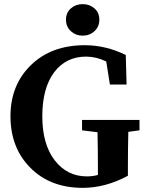

<svg xmlns="http://www.w3.org/2000/svg" viewBox="-20 -887 714 922"><path d="M387.2 -669.9Q487.8 -669.9 584 -623L587.9 -481H507.8L490.2 -591.8Q443.4 -614.7 394 -615.2Q296.9 -615.2 240.2 -540Q183.6 -464.8 183.1 -329.6Q183.1 -194.3 242.7 -117.2Q302.2 -40 397 -40Q425.8 -40 450.2 -46.9V-85.9Q450.2 -168 448.2 -252L374 -261.2V-311H649.9V-261.2L596.2 -253.9Q594.2 -169.9 594.2 -85.9V-43Q486.8 15.1 377 15.1Q222.2 15.1 126.5 -80.6Q30.8 -176.3 30.3 -327.1Q29.8 -478 127.9 -573.7Q226.1 -669.9 387.2 -669.9ZM433.6 -737.3Q410.2 -715.8 377 -715.8Q343.8 -715.8 320.3 -737.3Q296.9 -758.8 296.9 -792.5Q296.9 -826.2 320.3 -846.7Q343.8 -867.2 377 -867.2Q410.2 -867.2 433.6 -846.7Q457 -826.2 457 -792.5Q457 -758.8 433.6 -737.3Z"/></svg>

Font: SourceSerifPro-Bold
Style: Bold
Weight: 700
Designer: Frank Grießhammer
Foundry: Adobe Systems Incorporated
Version: Version 1.014;PS Version 1.0;hotconv 1.0.73;makeotf.lib2.5.5